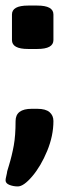

<svg xmlns="http://www.w3.org/2000/svg" viewBox="-24 -545 232 690"><path d="M19 -401V-493Q19 -525 77 -525H110Q168 -525 168 -493V-401Q168 -369 110 -369H77Q19 -369 19 -401ZM-4 103Q-4 98 -1.5 88Q1 78 2 70L8 50Q19 14 25.5 -22Q32 -58 32 -110Q32 -154 90 -154H110Q140 -154 154 -142Q168 -130 168 -110Q168 -57 145.5 -2.5Q123 52 92 88.5Q61 125 40 125Q24 125 10 119.5Q-4 114 -4 103Z"/></svg>

Font: Asap Condensed
Style: Bold
Weight: 700
Designer: Pablo Cosgaya
Foundry: Omnibus-Type
Version: Version 1.010; ttfautohint (v1.8)